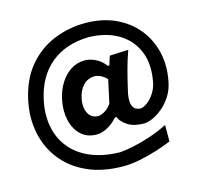

<svg xmlns="http://www.w3.org/2000/svg" viewBox="-127 -902 1238 1195"><g transform="rotate(-15 492.0 -304.5)"><path d="M526.4 156.7Q392.6 156.7 293.9 112.3Q195.3 67.9 134.8 -9Q74.2 -85.9 54 -184.6Q33.7 -283.2 56.2 -391.1Q83.5 -520.5 152.8 -603.5Q222.2 -686.5 318.6 -726.3Q415 -766.1 522.5 -766.1Q628.9 -766.1 713.1 -728.3Q797.4 -690.4 852.8 -623.5Q908.2 -556.6 929.2 -468.5Q950.2 -380.4 930.2 -279.8Q919.9 -227.1 894 -187.5Q868.2 -147.9 835.4 -121.1Q802.7 -94.2 771 -80.8Q739.3 -67.4 717.3 -67.4Q652.8 -67.4 613.5 -92Q574.2 -116.7 560.5 -150.4H550.8Q518.6 -114.3 482.2 -95.7Q445.8 -77.1 416 -77.1Q353.5 -77.1 314.2 -114Q274.9 -150.9 261 -210.9Q247.1 -271 260.7 -340.3Q272.5 -397.9 300.3 -443.6Q328.1 -489.3 368.9 -515.9Q409.7 -542.5 460.9 -542.5Q495.6 -542.5 532.2 -523.4Q568.8 -504.4 590.3 -472.2H600.6L619.1 -530.3L739.7 -536.1Q718.8 -478.5 702.1 -415.8Q685.5 -353 671.4 -290L667 -269.5Q658.2 -220.7 670.4 -193.1Q682.6 -165.5 718.3 -163.1Q739.7 -164.6 764.2 -182.9Q788.6 -201.2 808.6 -231.7Q828.6 -262.2 835.9 -298.8Q858.4 -410.2 825.2 -493.9Q792 -577.6 713.4 -625.5Q634.8 -673.3 520.5 -675.8Q371.6 -672.4 276.6 -593.5Q181.6 -514.6 150.9 -371.6Q131.3 -281.2 146 -202.4Q160.6 -123.5 208.5 -63.7Q256.3 -3.9 336.2 30.5Q416 64.9 526.4 66.9Q561 64.5 611.3 54.2Q661.6 43.9 720.7 24.7Q779.8 5.4 839.8 -24.4V81.5Q793.9 100.6 739 117.7Q684.1 134.8 628.9 145.8Q573.7 156.7 526.4 156.7ZM452.6 -185.5Q474.1 -187.5 496.3 -200.7Q518.6 -213.9 539.1 -242.7L571.8 -392.1Q556.6 -408.2 536.1 -419.4Q515.6 -430.7 491.2 -431.2Q446.8 -429.2 418.7 -398.2Q390.6 -367.2 380.9 -319.3Q369.6 -266.1 388.2 -226.8Q406.7 -187.5 452.6 -185.5Z"/></g></svg>

Font: Pinar-DS2-FD Bold
Style: Regular
Weight: 700
Designer: Amin Abedi
Version: Version 3.000